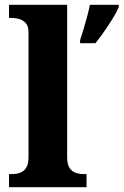

<svg xmlns="http://www.w3.org/2000/svg" viewBox="-20 -780 515 800"><path d="M17.6 0V-54.6H29.4Q48.8 -54.6 64.4 -60.5Q80 -66.4 89.4 -81.5Q98.8 -96.6 98.8 -124.6V-645.4Q98.8 -672 86.7 -684.5Q74.6 -697 58.4 -701.2Q42.2 -705.4 29.4 -705.4H17.6V-760H259.8V-124.6Q259.8 -96.6 269 -81.5Q278.2 -66.4 294.1 -60.5Q310 -54.6 329.2 -54.6H340.6V0ZM313.8 -613Q320.4 -632.8 328.2 -658.9Q336 -685 343.3 -711.9Q350.6 -738.8 354.6 -760H474.8V-750Q465.8 -729 449.3 -702.3Q432.8 -675.6 413.9 -648.6Q395 -621.6 377.6 -600H313.8Z"/></svg>

Font: Noto Serif Hentaigana ExtraLight
Style: Regular
Weight: 200
Designer: Kazuhiro Yamada
Foundry: nipponia
Version: Version 1.000